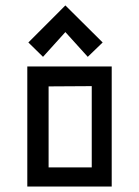

<svg xmlns="http://www.w3.org/2000/svg" viewBox="-20 -684 510 704"><path d="M80.1 0V-440.4H389.6V0ZM316.4 -368.2 158.2 -367.2V-70.3H316.4ZM219.7 -664.1 356.4 -528.3 301.8 -475.6 219.7 -566.4 137.7 -475.6 84 -528.3Z"/></svg>

Font: Geo
Style: Regular
Weight: 500
Version: Version 001.2